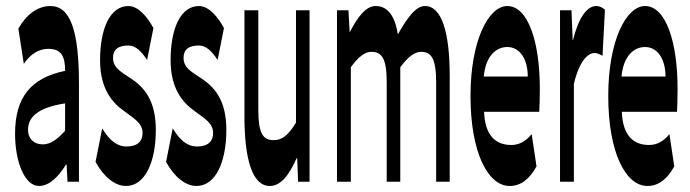

<svg xmlns="http://www.w3.org/2000/svg" viewBox="-20 -603 2289 637"><path d="M109 14C143 14 173 -15 199 -57H201L204 0H242V-323C242 -501 214 -583 147 -583C104 -583 66 -553 41 -508L59 -391C80 -423 109 -441 140 -441C185 -441 196 -414 196 -368C81 -344 30 -279 30 -159C30 -64 63 14 109 14ZM73 -173C73 -213 104 -246 196 -260V-169C170 -141 148 -124 122 -124C95 -124 73 -140 73 -173Z M398 14C462 14 497 -67 497 -172C497 -275 454 -316 414 -343C383 -364 355 -377 355 -411C355 -438 371 -452 406 -452C430 -452 449 -433 468 -404L489 -510C469 -547 439 -583 406 -583C346 -583 312 -510 312 -403C312 -308 353 -262 391 -235C421 -212 453 -196 453 -162C453 -134 436 -117 400 -117C367 -117 343 -138 319 -177L297 -66C323 -18 360 14 398 14Z M632 14C696 14 731 -67 731 -172C731 -275 688 -316 648 -343C617 -364 589 -377 589 -411C589 -438 605 -452 640 -452C664 -452 683 -433 702 -404L723 -510C703 -547 673 -583 640 -583C580 -583 546 -510 546 -403C546 -308 587 -262 625 -235C655 -212 687 -196 687 -162C687 -134 670 -117 634 -117C601 -117 577 -138 553 -177L531 -66C557 -18 594 14 632 14Z M875 14C912 14 939 -22 964 -78H966L969 0H1007V-569H962V-196C936 -154 916 -138 888 -138C852 -138 837 -161 837 -239V-569H791V-217C791 -75 817 14 875 14Z M1098 -569V0H1144V-380C1169 -415 1191 -431 1212 -431C1247 -431 1263 -409 1263 -330V0H1308V-380C1334 -415 1356 -431 1377 -431C1411 -431 1427 -409 1427 -330V0H1472V-352C1472 -494 1446 -583 1390 -583C1357 -583 1329 -539 1300 -489C1290 -550 1267 -583 1226 -583C1193 -583 1165 -544 1141 -497H1140L1136 -569Z M1671 14C1708 14 1737 -9 1760 -51L1744 -158C1724 -134 1703 -122 1676 -122C1624 -122 1589 -154 1586 -232H1769C1770 -246 1771 -277 1771 -309C1771 -464 1732 -583 1663 -583C1601 -583 1541 -469 1541 -285C1541 -96 1599 14 1671 14ZM1585 -349C1591 -416 1625 -447 1663 -447C1706 -447 1731 -405 1731 -349Z M1838 -569V0H1884V-325C1902 -400 1930 -427 1952 -427C1963 -427 1969 -423 1979 -418L1987 -571C1978 -578 1970 -583 1958 -583C1928 -583 1900 -546 1881 -470H1880L1876 -569Z M2128 14C2165 14 2194 -9 2217 -51L2201 -158C2181 -134 2160 -122 2133 -122C2081 -122 2046 -154 2043 -232H2226C2227 -246 2228 -277 2228 -309C2228 -464 2189 -583 2120 -583C2058 -583 1998 -469 1998 -285C1998 -96 2056 14 2128 14ZM2042 -349C2048 -416 2082 -447 2120 -447C2163 -447 2188 -405 2188 -349Z"/></svg>

Font: 寒蝉无机体 CompactMedium
Style: Regular
Weight: 500
Width: 3
Designer: ChillTanhei {Warren2060}; 
Source Han Sans {Ryoko NISHIZUKA 西塚涼子 (kana, bopomofo & ideographs); Paul D. Hunt (Latin, Gre
Foundry: ChillType&Adobe
Version: Version 1.000;Glyphs 3.1.1 (3135)